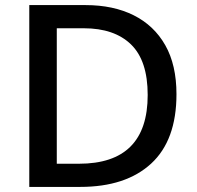

<svg xmlns="http://www.w3.org/2000/svg" viewBox="-20 -734 773 754"><path d="M673 -364Q673 -183 573.5 -91.5Q474 0 295 0H95V-714H316Q425 -714 505 -674Q585 -634 629 -556.5Q673 -479 673 -364ZM560 -361Q560 -496 494.5 -559.5Q429 -623 309 -623H203V-91H290Q560 -91 560 -361Z"/></svg>

Font: Noto Sans Ethiopic Medium
Style: Regular
Weight: 500
Designer: Monotype Design Team
Foundry: Monotype Imaging Inc.
Version: Version 2.102; ttfautohint (v1.8.4.7-5d5b)